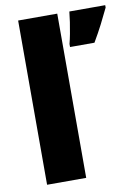

<svg xmlns="http://www.w3.org/2000/svg" viewBox="-86 -818 634 875"><g transform="rotate(-10 231.5 -380.0)"><path d="M241 0H60V-760H241ZM463 -749Q445 -711 427 -676Q409 -641 385 -600H272V-614Q277 -633 282 -659Q287 -685 291 -712Q295 -739 297 -760H463Z"/></g></svg>

Font: Noto Sans Lao Looped SemiCondensed Black
Style: Regular
Weight: 900
Width: 4
Designer: Mark Frömberg, Ben Mitchell
Foundry: The Fontpad Ltd
Version: Version 1.002; ttfautohint (v1.8.4.7-5d5b)